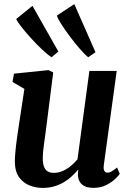

<svg xmlns="http://www.w3.org/2000/svg" viewBox="-20 -911 643 941"><path d="M188.4 10Q156.7 10 125.8 -1.8Q94.9 -13.6 74.2 -41.4Q53.5 -69.2 52.8 -117.3Q52.8 -134.8 54.4 -155.7Q56 -176.7 58.8 -199.8Q61.7 -223 65 -246.8Q68.4 -270.6 71.9 -293.2L99.5 -475.3L41.2 -509.3L48.6 -550L217.6 -567.4L240.8 -556L207 -289.2Q204.5 -267.7 201.4 -246.2Q198.3 -224.8 195.6 -204.9Q192.9 -185 191.2 -167.9Q189.6 -150.7 189.6 -137.4Q189.6 -109.7 195.8 -93.6Q202 -77.4 214.2 -70.6Q226.4 -63.8 244.6 -63.8Q266.7 -63.8 288 -73.3Q309.3 -82.8 327.7 -98.1Q346.1 -113.4 359.8 -130.4L418.1 -563.4H552L488.7 -101.4Q486.2 -82.1 491.5 -73.4Q496.7 -64.6 506.7 -64.6Q515.6 -64.6 525.4 -70Q535.2 -75.3 553.6 -90.1L567 -59.3Q562.3 -51.3 545.4 -34.8Q528.4 -18.2 501.3 -4.3Q474.1 9.7 438.8 9.7Q402.2 9.7 383.6 -5.4Q365.1 -20.6 362.6 -46.3Q362.2 -48.9 362 -52.5Q361.8 -56.2 362 -60.4Q362.2 -64.7 362.7 -69.2Q363.2 -73.7 363.7 -77.6L362 -78.6Q348.7 -62.7 331.8 -47Q315 -31.2 293.6 -18.4Q272.3 -5.5 246.2 2.2Q220.2 10 188.4 10ZM232.8 -630.4Q214.8 -641.8 187.6 -667.2Q160.4 -692.6 133 -722.7Q105.5 -752.9 85.1 -779Q64.7 -805 59.5 -817.9L139 -882.5L266 -658.5ZM412.5 -630.4Q395.5 -643.7 371.1 -671.8Q346.7 -699.9 322.3 -732.6Q297.8 -765.3 280.1 -793.2Q262.4 -821.1 258.6 -834.5L344.2 -890.8L448 -655.1Z"/></svg>

Font: Merriweather Light
Style: Italic
Weight: 300
Italic angle: -7.8°
Designer: Eben Sorkin
Foundry: Eben Sorkin
Version: Version 2.101